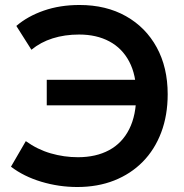

<svg xmlns="http://www.w3.org/2000/svg" viewBox="-20 -735 738 770"><path d="M290 15Q216 15 145.5 -6.2Q75 -27.5 24 -66.5L83.5 -169Q130 -135.5 183.5 -120Q237 -104.5 292.5 -104.5Q365 -104.5 417.5 -132.8Q470 -161 498.2 -217Q526.5 -273 526.5 -356.5Q526.5 -434.5 498.2 -488Q470 -541.5 418.5 -569Q367 -596.5 297.5 -596.5Q239.5 -596.5 191.2 -581.2Q143 -566 106 -535.5L45.5 -631Q91 -670 155.8 -692.5Q220.5 -715 299 -715Q405.5 -715 485 -670.2Q564.5 -625.5 608.5 -545Q652.5 -464.5 652.5 -357Q652.5 -272.5 626.5 -203.8Q600.5 -135 552.5 -86.2Q504.5 -37.5 438 -11.2Q371.5 15 290 15ZM167.5 -312.5V-415H559.5V-312.5Z"/></svg>

Font: Geologica Medium
Style: Regular
Weight: 500
Designer: Sindre Bremnes, Frode Helland
Foundry: Monokrom Skriftforlag AS
Version: Version 1.010;gftools[0.9.28]